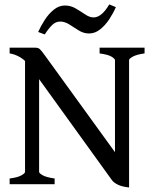

<svg xmlns="http://www.w3.org/2000/svg" viewBox="-20 -830 694 865"><path d="M631.3 -589.4Q596.2 -584.5 578.9 -575.2Q561.5 -565.9 561.5 -559.1V-15.6L498 -34.7V-559.1Q498 -564.9 482.9 -574.5Q467.8 -584 428.7 -589.4V-615.2H631.3ZM561.5 14.6Q529.8 11.2 511 2Q492.2 -7.3 483.9 -19L116.2 -528.8Q96.2 -556.6 72.5 -571Q48.8 -585.4 23.4 -589.4V-615.2H137.7Q151.9 -615.2 159.2 -608.9Q166.5 -602.5 184.6 -577.1L501.5 -139.6Q508.3 -129.9 522.7 -111.3Q537.1 -92.8 549.3 -77.6Q561.5 -62.5 561.5 -62.5ZM23.4 0V-25.9Q59.1 -30.3 75.9 -39.8Q92.8 -49.3 92.8 -55.7V-579.1L156.2 -596.2V-55.7Q156.2 -49.8 172.1 -40.5Q188 -31.2 226.1 -25.9V0ZM502 -797.9Q490.7 -771.5 472.7 -743.9Q454.6 -716.3 431.4 -697.8Q408.2 -679.2 381.3 -679.2Q356.9 -679.2 335.2 -692.6Q313.5 -706.1 292.7 -719.5Q272 -732.9 251.5 -732.9Q231 -732.9 215.1 -717.5Q199.2 -702.1 181.6 -674.8L151.9 -686Q163.6 -712.4 181.4 -740Q199.2 -767.6 222.4 -786.4Q245.6 -805.2 272.5 -805.2Q298.8 -805.2 321.5 -791.7Q344.2 -778.3 364 -764.9Q383.8 -751.5 401.4 -751.5Q438 -751.5 472.2 -810.1Z"/></svg>

Font: Gentium Book Plus
Style: Regular
Weight: 400
Designer: Victor Gaultney, Annie Olsen, Iska Routamaa, Becca Hirsbrunner
Foundry: SIL International
Version: Version 6.101